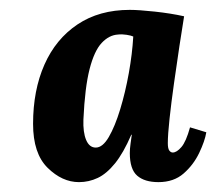

<svg xmlns="http://www.w3.org/2000/svg" viewBox="-20 -736 446 389"><path d="M243 -716Q261 -716 293.5 -712.5Q326 -709 353 -703Q349 -679 343.5 -642.5Q338 -606 332.5 -567Q327 -528 323.5 -495.5Q320 -463 320 -446Q320 -435 323 -431Q326 -427 330 -427Q338 -427 347.5 -438Q357 -449 365 -478L398 -468Q395 -450 383.5 -426Q372 -402 352 -384.5Q332 -367 301 -367Q273 -367 258 -380Q243 -393 243 -426Q243 -434 244.5 -445Q246 -456 247 -463H246Q230 -426 213 -405Q196 -384 178 -375.5Q160 -367 140 -367Q106 -367 76.5 -396Q47 -425 47 -485Q47 -553 70 -605Q93 -657 137 -686.5Q181 -716 243 -716ZM219 -666Q201 -665 186 -649Q171 -633 161.5 -596Q152 -559 149 -494Q148 -468 154.5 -452.5Q161 -437 174 -437Q188 -437 200.5 -458.5Q213 -480 223.5 -514.5Q234 -549 241 -588Q248 -627 250 -662Q246 -664 236.5 -665.5Q227 -667 219 -666Z"/></svg>

Font: Lora
Style: Bold Italic
Weight: 700
Italic angle: -3°
Designer: Olga Karpushina, Alexei Vanyashin (Cyrillic)
Foundry: Cyreal
Version: Version 3.004